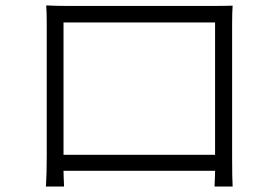

<svg xmlns="http://www.w3.org/2000/svg" viewBox="-20 -681 1017 704"><path d="M149.4 -661.1Q187.5 -659.2 231.4 -659.2H751Q805.7 -659.2 833 -660.2Q831.1 -638.7 831.1 -591.8V-109.4Q831.1 -24.4 833 2.9H766.6Q766.6 -1 767.1 -9.3Q767.6 -17.6 768.1 -31.2Q768.6 -44.9 768.6 -54.7H212.9Q212.9 -45.9 213.4 -32.7Q213.9 -19.5 214.4 -10.3Q214.8 -1 214.8 2.9H148.4Q151.4 -43.9 151.4 -109.4V-591.8Q151.4 -638.7 149.4 -661.1ZM212.9 -113.3H768.6V-598.6H212.9Z"/></svg>

Font: Min Sans Light
Style: Regular
Weight: 300
Designer: Jinseong-Kim, NotoSansCJK, Nunito
Foundry: Jinseong-Kim
Version: Version 1.400;Glyphs 3.1.2 (3151)